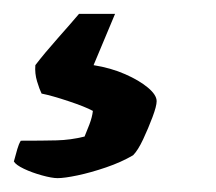

<svg xmlns="http://www.w3.org/2000/svg" viewBox="-103 -57 312 277"><path d="M-20 200Q-28 200 -42.5 196Q-57 192 -68.5 186.5Q-80 181 -83 176Q-80 165 -78 158Q-76 151 -73 146Q-42 146 -21.5 145.5Q-1 145 19 140Q22 133 26 122.5Q30 112 31 103Q20 97 -4 89Q-28 81 -43 78Q-46 72 -49.5 60.5Q-53 49 -52 37Q-39 20 -19.5 -2Q0 -24 11 -37H63L32 37Q57 41 77.5 50Q98 59 110.5 69.5Q123 80 123 89Q123 96 117 112Q111 128 103.5 144Q96 160 89 167Q72 177 50 184.5Q28 192 9 196Q-10 200 -20 200Z"/></svg>

Font: Texturina 12pt ExtraBold
Style: Italic
Weight: 800
Italic angle: -11°
Designer: Guillermo Torres Carreño
Foundry: Omnibus-Type
Version: Version 1.002